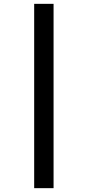

<svg xmlns="http://www.w3.org/2000/svg" viewBox="-20 -889 456 1000"><path d="M259 -869V91H158V-869Z"/></svg>

Font: Merriweather 28pt ExtraBold
Style: Regular
Weight: 800
Version: Version 2.100